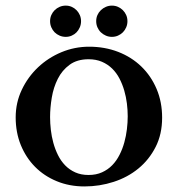

<svg xmlns="http://www.w3.org/2000/svg" viewBox="-20 -649 636 687"><path d="M560.1 -228Q560.1 -168.9 536.9 -123.3Q513.7 -77.6 475.3 -46.1Q437 -14.6 386.7 1.7Q336.4 18.1 282.2 18.1Q228.5 18.1 183.3 -0.5Q138.2 -19 105.5 -52Q72.8 -85 54.4 -130.1Q36.1 -175.3 36.1 -229Q36.1 -281.7 57.9 -327.6Q79.6 -373.5 116 -408Q152.3 -442.4 199.7 -462.2Q247.1 -481.9 298.8 -481.9Q355 -481.9 402.8 -463.4Q450.7 -444.8 485.6 -411.1Q520.5 -377.4 540.3 -330.8Q560.1 -284.2 560.1 -228ZM437 -232.9Q437 -254.9 434.1 -278.6Q431.2 -302.2 424.6 -325Q418 -347.7 407.5 -367.9Q397 -388.2 381.3 -403.6Q365.7 -418.9 344.7 -428Q323.7 -437 296.9 -437Q255.9 -437 229 -417.2Q202.1 -397.5 186.8 -366.9Q171.4 -336.4 165.3 -299.8Q159.2 -263.2 159.2 -230Q159.2 -208 161.9 -184.3Q164.6 -160.6 170.9 -137.7Q177.2 -114.7 187.5 -94Q197.8 -73.2 213.1 -57.4Q228.5 -41.5 249.3 -32.2Q270 -22.9 296.9 -22.9Q324.2 -22.9 345.2 -32.5Q366.2 -42 381.6 -57.9Q397 -73.7 407.7 -95Q418.5 -116.2 424.8 -139.4Q431.2 -162.6 434.1 -186.8Q437 -210.9 437 -232.9ZM436 -573.2Q436 -561.5 431.6 -551.3Q427.2 -541 419.7 -533.4Q412.1 -525.9 402.1 -521.5Q392.1 -517.1 380.4 -517.1Q369.1 -517.1 358.9 -521.5Q348.6 -525.9 340.8 -533.4Q333 -541 328.6 -551.3Q324.2 -561.5 324.2 -573.2Q324.2 -585 328.6 -595Q333 -605 340.8 -612.5Q348.6 -620.1 358.9 -624.5Q369.1 -628.9 380.4 -628.9Q392.1 -628.9 402.1 -624.5Q412.1 -620.1 419.7 -612.5Q427.2 -605 431.6 -595Q436 -585 436 -573.2ZM270 -573.2Q270 -561.5 265.6 -551.3Q261.2 -541 253.9 -533.4Q246.6 -525.9 236.6 -521.5Q226.6 -517.1 215.3 -517.1Q203.6 -517.1 193.4 -521.5Q183.1 -525.9 175.5 -533.4Q168 -541 163.6 -551.3Q159.2 -561.5 159.2 -573.2Q159.2 -585 163.6 -595Q168 -605 175.5 -612.5Q183.1 -620.1 193.4 -624.5Q203.6 -628.9 215.3 -628.9Q226.6 -628.9 236.6 -624.5Q246.6 -620.1 253.9 -612.5Q261.2 -605 265.6 -595Q270 -585 270 -573.2Z"/></svg>

Font: Original Surfer
Style: Regular
Weight: 400
Designer: Astigmatic (AOETI)
Foundry: Astigmatic (AOETI)
Version: Version 1.001